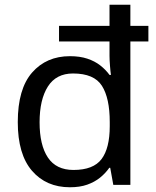

<svg xmlns="http://www.w3.org/2000/svg" viewBox="-20 -831 657 810"><path d="M275 -41Q175 -41 115 -110.5Q55 -180 55 -316Q55 -456 115.5 -525Q176 -594 275 -594Q317 -594 348.5 -583.5Q380 -573 403 -555Q426 -537 442 -515H448Q446 -528 444 -553.5Q442 -579 442 -595V-656H229V-722H442V-811H530V-722H606V-656H530V-51H458L445 -123H441Q425 -100 402 -81.5Q379 -63 348 -52Q317 -41 275 -41ZM290 -114Q374 -114 408.5 -160Q443 -206 443 -299V-316Q443 -417 410 -469Q377 -521 288 -521Q217 -521 182 -466Q147 -411 147 -315Q147 -219 182 -166.5Q217 -114 290 -114Z"/></svg>

Font: Noto Sans Tamil UI
Style: Regular
Weight: 400
Designer: Jelle Bosma - Monotype Design Team
Foundry: Monotype Imaging Inc.
Version: Version 2.004